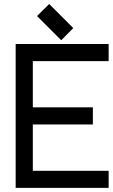

<svg xmlns="http://www.w3.org/2000/svg" viewBox="-20 -934 565 957"><path d="M521.5 2.4H58.1V-714.8H521.5V-629.4H143.6V-398.9H442.9V-313.5H143.6V-82.5H521.5ZM285.2 -733.4 164.6 -854 225.1 -914.1 345.2 -793.9Z"/></svg>

Font: Proletarsk
Style: Regular
Weight: 400
Designer: Peter Wiegel, original typeface by Carl Albert Fahrenwaldt 1901
Foundry: Peter Wiegel
Version: Version 1.000 2010 initial release